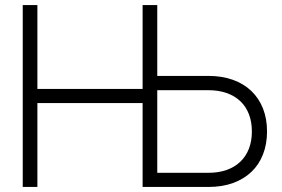

<svg xmlns="http://www.w3.org/2000/svg" viewBox="-20 -740 1117 760"><path d="M70 0V-720H128V-388H544.5V-720H602.5V-439.5H805.5Q859 -439.5 902 -424Q945 -408.5 975 -379.8Q1005 -351 1021 -310.5Q1037 -270 1037 -219.5Q1037 -169.5 1021 -128.8Q1005 -88 975 -59.5Q945 -31 902.2 -15.5Q859.5 0 805.5 0H544.5V-332H128V0ZM805 -56Q845 -56 877 -67.2Q909 -78.5 931.2 -99.8Q953.5 -121 965.2 -151.2Q977 -181.5 977 -219.5Q977 -258 965.2 -288.2Q953.5 -318.5 931.2 -339.5Q909 -360.5 877 -371.8Q845 -383 805 -383H602.5V-56Z"/></svg>

Font: Vela Sans Light
Style: Regular
Weight: 300
Designer: Principal design: Mikhail Sharanda - project Manrope.
Design modification: Ravid Balaliev
Foundry: Mikhail Sharanda
Version: Version 1.001